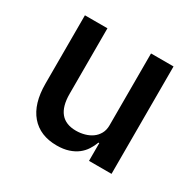

<svg xmlns="http://www.w3.org/2000/svg" viewBox="-121 -657 823 805"><g transform="rotate(30 290.0 -254.0)"><path d="M393 -86H389Q382 -67 370.5 -49Q359 -31 341.5 -17.5Q324 -4 299.5 4Q275 12 243 12Q162 12 117.5 -40Q73 -92 73 -189V-520H182V-203Q182 -82 282 -82Q303 -82 323 -87.5Q343 -93 358.5 -104Q374 -115 383.5 -132Q393 -149 393 -172V-520H502V0H393Z"/></g></svg>

Font: IBM Plex Sans Hebrew Medium
Style: Regular
Weight: 500
Designer: Mike Abbink, Paul van der Laan, Pieter van Rosmalen, Yanek Iontef
Foundry: Bold Monday
Version: Version 1.2